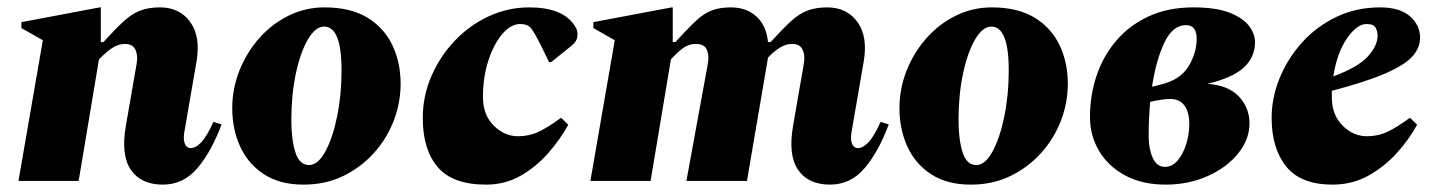

<svg xmlns="http://www.w3.org/2000/svg" viewBox="-20 -490 3876 520"><path d="M30 0 96 -381 38 -414V-430L250 -470H253V-376H260Q291 -410 313.5 -431Q336 -452 359 -461Q382 -470 413 -470Q467 -470 495.5 -430Q524 -390 512 -322L479 -131Q476 -113 480.5 -101Q485 -89 497 -89Q510 -89 525 -104.5Q540 -120 558 -160L580 -153Q553 -80 515 -35Q477 10 421 10Q362 10 334.5 -30Q307 -70 321 -150L350 -317Q354 -339 347 -355Q340 -371 318 -371Q299 -371 281.5 -358.5Q264 -346 248 -329L193 0Z M802 10Q738 10 695 -18Q652 -46 630.5 -93Q609 -140 609 -197Q609 -250 628.5 -299Q648 -348 682 -386.5Q716 -425 761.5 -447.5Q807 -470 859 -470Q929 -470 974.5 -442.5Q1020 -415 1042.5 -368Q1065 -321 1065 -263Q1065 -212 1046.5 -163.5Q1028 -115 993 -76Q958 -37 910 -13.5Q862 10 802 10ZM817 -43Q841 -43 861 -79.5Q881 -116 893 -174.5Q905 -233 905 -299Q905 -360 893 -389Q881 -418 858 -418Q834 -418 813.5 -382.5Q793 -347 781 -289.5Q769 -232 769 -166Q769 -112 780 -77.5Q791 -43 817 -43Z M1296 10Q1206 10 1165.5 -37.5Q1125 -85 1125 -170Q1125 -230 1148.5 -284Q1172 -338 1212 -380Q1252 -422 1304 -446Q1356 -470 1413 -470Q1504 -470 1536 -421Q1542 -412 1543 -406.5Q1544 -401 1544 -396Q1544 -379 1529 -367L1473 -322H1467L1445 -367Q1428 -401 1418.5 -413Q1409 -425 1389 -425Q1364 -425 1341 -398.5Q1318 -372 1303 -327Q1288 -282 1288 -227Q1288 -179 1317 -150Q1346 -121 1383 -121Q1413 -121 1438.5 -133Q1464 -145 1498 -170H1501L1519 -152Q1497 -112 1464.5 -75Q1432 -38 1390 -14Q1348 10 1296 10Z M1579 0 1645 -381 1587 -414V-430L1799 -470H1802V-376H1809Q1840 -410 1862 -431Q1884 -452 1906 -461Q1928 -470 1959 -470Q2002 -470 2029 -445Q2056 -420 2060 -376H2067Q2098 -410 2120.5 -431Q2143 -452 2166 -461Q2189 -470 2220 -470Q2274 -470 2302.5 -430Q2331 -390 2319 -322L2286 -131Q2283 -113 2287.5 -101Q2292 -89 2304 -89Q2317 -89 2332 -104.5Q2347 -120 2365 -160L2387 -153Q2360 -80 2322 -35Q2284 10 2228 10Q2169 10 2141.5 -30Q2114 -70 2128 -150L2157 -317Q2161 -339 2154 -355Q2147 -371 2125 -371Q2108 -371 2091.5 -360.5Q2075 -350 2060 -334Q2059 -328 2058 -322L2003 0H1839L1897 -317Q1901 -339 1894.5 -355Q1888 -371 1864 -371Q1845 -371 1829 -359Q1813 -347 1797 -329L1742 0Z M2609 10Q2545 10 2502 -18Q2459 -46 2437.5 -93Q2416 -140 2416 -197Q2416 -250 2435.5 -299Q2455 -348 2489 -386.5Q2523 -425 2568.5 -447.5Q2614 -470 2666 -470Q2736 -470 2781.5 -442.5Q2827 -415 2849.5 -368Q2872 -321 2872 -263Q2872 -212 2853.5 -163.5Q2835 -115 2800 -76Q2765 -37 2717 -13.5Q2669 10 2609 10ZM2624 -43Q2648 -43 2668 -79.5Q2688 -116 2700 -174.5Q2712 -233 2712 -299Q2712 -360 2700 -389Q2688 -418 2665 -418Q2641 -418 2620.5 -382.5Q2600 -347 2588 -289.5Q2576 -232 2576 -166Q2576 -112 2587 -77.5Q2598 -43 2624 -43Z M3364 -156Q3364 -112 3333 -74Q3302 -36 3250.5 -13Q3199 10 3137 10Q3073 10 3027 -15Q2981 -40 2956.5 -81.5Q2932 -123 2932 -173Q2932 -231 2949.5 -284Q2967 -337 3002.5 -379Q3038 -421 3090.5 -445.5Q3143 -470 3212 -470Q3274 -470 3310.5 -455.5Q3347 -441 3363 -419.5Q3379 -398 3379 -376Q3379 -335 3348.5 -307Q3318 -279 3250 -263Q3307 -259 3335.5 -228.5Q3364 -198 3364 -156ZM3192 -422Q3156 -422 3133.5 -374.5Q3111 -327 3100 -255L3124 -261Q3177 -274 3199 -310.5Q3221 -347 3221 -385Q3221 -422 3192 -422ZM3135 -38Q3155 -38 3170 -56Q3185 -74 3193 -101Q3201 -128 3201 -154Q3201 -186 3188 -204Q3175 -222 3149 -222Q3139 -222 3129 -220.5Q3119 -219 3108 -217L3095 -214Q3091 -169 3091 -120Q3091 -87 3102 -62.5Q3113 -38 3135 -38Z M3589 10Q3503 10 3463.5 -39Q3424 -88 3424 -171Q3424 -225 3445.5 -278Q3467 -331 3506 -374.5Q3545 -418 3599 -444Q3653 -470 3718 -470Q3771 -470 3798.5 -446Q3826 -422 3826 -388Q3826 -361 3806 -338Q3786 -315 3734 -292Q3682 -269 3587 -244Q3587 -236 3587 -227Q3587 -179 3616 -150Q3645 -121 3682 -121Q3712 -121 3737.5 -133Q3763 -145 3797 -170H3800L3818 -152Q3796 -112 3762.5 -75Q3729 -38 3685.5 -14Q3642 10 3589 10ZM3681 -425Q3655 -425 3628 -386Q3601 -347 3591 -283Q3658 -308 3684.5 -337Q3711 -366 3711 -394Q3711 -405 3705.5 -415Q3700 -425 3681 -425Z"/></svg>

Font: Spectral ExtraBold
Style: Italic
Weight: 800
Italic angle: -10°
Designer: Jean-Baptiste Levee
Foundry: Production Type
Version: Version 2.001